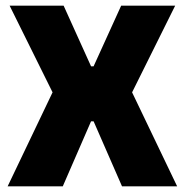

<svg xmlns="http://www.w3.org/2000/svg" viewBox="-20 -659 654 679"><path d="M7 0 175 -351.5V-314L14 -639H205L302 -424.5H311L408.5 -639H599.5L438 -314V-351.5L606.5 0H411.5L311 -230H302L202 0Z"/></svg>

Font: Anek Tamil ExtraBold
Style: Regular
Weight: 800
Designer: Aadarsh Rajan (Tamil), Yesha Goshar (Latin)
Foundry: Ek Type
Version: Version 1.003